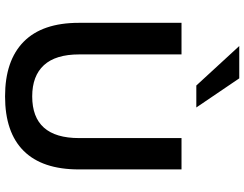

<svg xmlns="http://www.w3.org/2000/svg" viewBox="-126 -854 989 778"><g transform="rotate(90 369.0 -464.5)"><path d="M370 10Q225 10 148.5 -65.5Q72 -141 72 -289V-705H200V-290Q200 -195 243.5 -147.5Q287 -100 370 -100Q539 -100 539 -290V-705H666V-289Q666 -141 591 -65.5Q516 10 370 10ZM326 -765 166 -939H297L415 -765Z"/></g></svg>

Font: Nunito Sans
Style: Bold
Weight: 700
Designer: Vernon Adams
Foundry: Vernon Adams
Version: Version 3.101; ttfautohint (v1.8.4.7-5d5b);gftools[0.9.27]